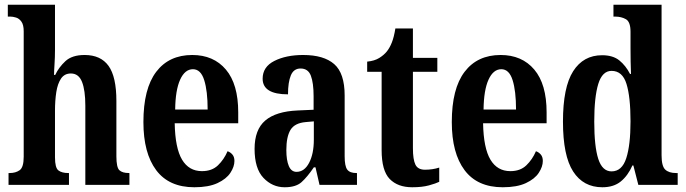

<svg xmlns="http://www.w3.org/2000/svg" viewBox="-20 -780 2893 810"><path d="M16 0V-50H21Q46 -50 63 -62Q80 -74 80 -119V-648Q80 -675 70.5 -688.5Q61 -702 47.5 -706Q34 -710 24 -710H13V-760H212V-570Q212 -539 210 -509Q208 -479 208 -464H213Q228 -496 256 -522Q284 -548 337 -548Q405 -548 438 -502Q471 -456 471 -354V-121Q471 -74 483.5 -62Q496 -50 524 -50H526V0H340V-334Q340 -399 326 -434.5Q312 -470 279 -470Q252 -470 237.5 -448.5Q223 -427 217.5 -391.5Q212 -356 212 -312V-116Q212 -72 226.5 -61Q241 -50 268 -50H271V0Z M800 10Q693 10 639 -62Q585 -134 585 -265Q585 -406 639 -477Q693 -548 791 -548Q881 -548 933 -486.5Q985 -425 985 -306V-260H717Q719 -155 748 -106.5Q777 -58 832 -58Q874 -58 899.5 -82.5Q925 -107 940 -142Q952 -138 960.5 -128Q969 -118 969 -101Q969 -77 952 -51Q935 -25 897.5 -7.5Q860 10 800 10ZM856 -318Q856 -396 841.5 -442Q827 -488 794 -488Q760 -488 740 -444Q720 -400 719 -318Z M1181 10Q1129 10 1091.5 -29.5Q1054 -69 1054 -152Q1054 -233 1099 -271.5Q1144 -310 1236 -314L1303 -317V-374Q1303 -430 1291.5 -460.5Q1280 -491 1248 -491Q1219 -491 1207 -462Q1195 -433 1195 -382Q1088 -382 1088 -448Q1088 -498 1137.5 -523Q1187 -548 1259 -548Q1346 -548 1390 -509.5Q1434 -471 1434 -377V-121Q1434 -79 1445 -64.5Q1456 -50 1483 -50H1486V0H1328L1311 -74H1304Q1276 -33 1252 -11.5Q1228 10 1181 10ZM1231 -55Q1264 -55 1284 -93Q1304 -131 1304 -191V-268L1270 -265Q1223 -261 1205.5 -232Q1188 -203 1188 -147Q1188 -104 1198.5 -79.5Q1209 -55 1231 -55Z M1719 10Q1658 10 1624 -25Q1590 -60 1590 -147V-477H1529V-520Q1560 -523 1580 -535.5Q1600 -548 1612 -563Q1624 -578 1633 -600.5Q1642 -623 1648 -660H1722V-536H1825V-477H1722V-155Q1722 -107 1732.5 -85.5Q1743 -64 1773 -64Q1805 -64 1833 -73V-13Q1819 -6 1790 2Q1761 10 1719 10Z M2101 10Q1994 10 1940 -62Q1886 -134 1886 -265Q1886 -406 1940 -477Q1994 -548 2092 -548Q2182 -548 2234 -486.5Q2286 -425 2286 -306V-260H2018Q2020 -155 2049 -106.5Q2078 -58 2133 -58Q2175 -58 2200.5 -82.5Q2226 -107 2241 -142Q2253 -138 2261.5 -128Q2270 -118 2270 -101Q2270 -77 2253 -51Q2236 -25 2198.5 -7.5Q2161 10 2101 10ZM2157 -318Q2157 -396 2142.5 -442Q2128 -488 2095 -488Q2061 -488 2041 -444Q2021 -400 2020 -318Z M2521 10Q2441 10 2398 -56.5Q2355 -123 2355 -267Q2355 -412 2398 -479.5Q2441 -547 2520 -547Q2566 -547 2593 -525Q2620 -503 2638 -468H2642Q2641 -491 2640.5 -520Q2640 -549 2640 -578V-646Q2640 -688 2620.5 -699Q2601 -710 2575 -710H2568V-760H2771V-125Q2771 -79 2786.5 -64.5Q2802 -50 2832 -50H2839V0H2673L2652 -82H2648Q2629 -39 2599 -14.5Q2569 10 2521 10ZM2560 -57Q2604 -57 2622 -112.5Q2640 -168 2640 -268Q2640 -371 2623 -426Q2606 -481 2560 -481Q2521 -481 2504 -426Q2487 -371 2487 -267Q2487 -162 2504 -109.5Q2521 -57 2560 -57Z"/></svg>

Font: Noto Serif Ethiopic ExtraCondensed
Style: Bold
Weight: 700
Width: 2
Designer: Monotype Design Team
Foundry: Monotype Imaging Inc.
Version: Version 2.102; ttfautohint (v1.8.4.7-5d5b)